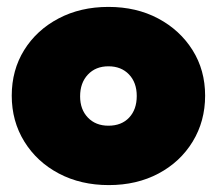

<svg xmlns="http://www.w3.org/2000/svg" viewBox="-20 -524 628 556"><path d="M295 12Q214 12 150.5 -21.5Q87 -55 50.5 -114Q14 -173 14 -247Q14 -321 50 -379Q86 -437 149.5 -470.5Q213 -504 294 -504Q375 -504 438 -470.5Q501 -437 537.5 -379Q574 -321 574 -247Q574 -173 538 -114Q502 -55 439 -21.5Q376 12 295 12ZM294 -160Q332 -160 354 -183.5Q376 -207 376 -246Q376 -285 353.5 -308.5Q331 -332 294 -332Q257 -332 234.5 -308Q212 -284 212 -245Q212 -207 234.5 -183.5Q257 -160 294 -160Z"/></svg>

Font: Outfit Black
Style: Regular
Weight: 900
Designer: Rodrigo Fuenzalida
Foundry: fragTYPE
Version: Version 1.100; ttfautohint (v1.8.4.7-5d5b)